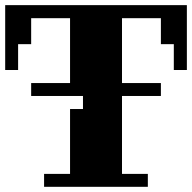

<svg xmlns="http://www.w3.org/2000/svg" viewBox="-20 -720 740 740"><path d="M600.1 -399.9V-350.1H450.2V-49.8H549.8V0H149.9V-49.8H250V-299.8H299.8V-350.1H100.1V-399.9H250V-649.9H100.1V-549.8H49.8V-450.2H0V-700.2H700.2V-450.2H649.9V-549.8H600.1V-649.9H450.2V-399.9Z"/></svg>

Font: Redaction 50
Style: Bold
Weight: 700
Designer: Jeremy Mickel / Forest Young
Foundry: MCKL
Version: Version 2.001;hotconv 1.0.113;makeotfexe 2.5.65598 DEVELOPME